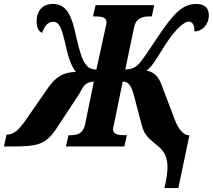

<svg xmlns="http://www.w3.org/2000/svg" viewBox="-70 -740 1075 970"><path d="M761 210H831L887 -57H882C856 -57 830 -90 812 -138L744 -317C729 -356 704 -378 670 -383C702 -406 724 -450 771 -523C820 -597 863 -631 882 -631C907 -631 913 -605 912 -581C953 -582 985 -616 985 -663C985 -699 965 -720 921 -720C853 -720 807 -672 731 -559C682 -485 653 -442 635 -421C616 -399 593 -389 563 -389L607 -600C617 -650 651 -657 686 -657H697L709 -714H413L400 -657H411C444 -657 468 -653 468 -627C468 -621 466 -611 464 -604L417 -389C386 -389 373 -400 359 -420C347 -438 332 -475 314 -559C293 -659 268 -720 197 -720C145 -720 115 -685 115 -632C115 -600 125 -582 143 -574C153 -604 170 -630 198 -630C231 -630 242 -595 260 -519C277 -439 296 -395 314 -377C248 -374 213 -353 172 -295L61 -135C25 -82 -3 -60 -34 -60H-37L-50 0H-13C121 0 161 -9 216 -92L328 -262C349 -296 354 -325 404 -328L360 -112C350 -64 319 -57 287 -57H276L263 0H558L571 -57H560C527 -57 501 -61 501 -87C501 -93 504 -102 508 -123L550 -328C576 -328 593 -312 607 -256L646 -109C659 -50 695 -32 734 3C793 54 778 130 761 210Z"/></svg>

Font: Noto Serif ExtraCondensed Black
Style: Italic
Weight: 900
Width: 2
Italic angle: -12°
Designer: Monotype Design Team
Foundry: Monotype Imaging Inc.
Version: Version 2.014